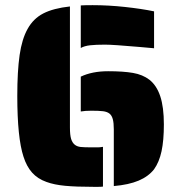

<svg xmlns="http://www.w3.org/2000/svg" viewBox="-20 -716 702 744"><path d="M521 -534Q418 -543 387 -543Q351 -543 329 -540.5Q307 -538 293 -530V-695Q308 -696 339 -696Q400 -696 464.5 -689Q529 -682 577 -672V-529ZM160 -11Q126 -23 104.5 -47Q83 -71 71 -109Q47 -182 47 -344Q47 -440 56 -502.5Q65 -565 87 -604Q109 -644 148 -664Q187 -684 251 -691V-222Q251 -193 255.5 -178Q260 -163 270 -155Q279 -148 292.5 -146.5Q306 -145 334 -145H359Q367 -145 379 -147V7Q373 8 361 8H342Q275 8 232.5 4Q190 0 160 -11ZM421 -215Q421 -240 417 -254.5Q413 -269 404 -276Q395 -283 379.5 -285Q364 -287 334 -287Q310 -287 293 -284V-419Q337 -440 399 -440Q457 -440 495 -433.5Q533 -427 559 -407Q587 -385 601 -343Q615 -301 615 -234Q615 -172 606 -130Q597 -88 577 -60Q555 -32 517 -16Q479 0 421 5Z"/></svg>

Font: Saira Stencil One
Style: Regular
Weight: 400
Designer: Hector Gatti with collaboration of the Omnibus-Type team
Foundry: Omnibus-Type
Version: Version 1.004